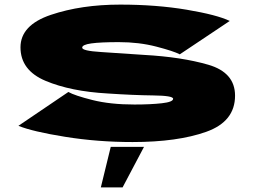

<svg xmlns="http://www.w3.org/2000/svg" viewBox="-20 -613 1100 834"><path d="M556 4Q751 4 876 -40.5Q1001 -85 1001 -197.5Q1001 -298 884.8 -331.8Q768.5 -365.5 606 -374.5Q501 -382 419 -387Q337 -392 337 -406Q337 -419 377 -424.5Q417 -430 496 -430Q584 -430 659 -410.5Q734 -391 761 -377L978 -522Q923 -548.5 791 -570.8Q659 -593 502 -593Q333 -593 201 -548.5Q69 -504 69 -407.5Q69 -307.5 178 -261.8Q287 -216 447 -207Q557.5 -199.5 644.8 -198.5Q732 -197.5 732 -184Q732 -170 683 -164.5Q634 -159 564 -159Q459 -159 381.5 -178.5Q304 -198 277 -213.5L60 -66.5Q121 -41.5 262.5 -18.8Q404 4 556 4ZM418 201H512.5L605.5 25H461Z"/></svg>

Font: Anybody ExtraExpanded Black
Style: Regular
Weight: 900
Width: 8
Version: Version 1.113;gftools[0.9.25]